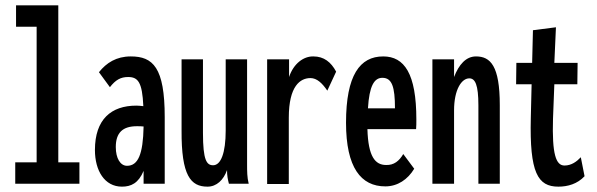

<svg xmlns="http://www.w3.org/2000/svg" viewBox="-20 -687 2231 718"><path d="M37 0H277V-80H198V-667H40V-587H117V-80H37Z M436 11C470 11 498 -2 517 -48V0H596V-249C596 -435 552 -476 469 -476C415 -476 378 -452 350 -417L391 -361C412 -388 431 -399 459 -399C496 -399 512 -380 516 -290C507 -291 498 -292 490 -292C396 -292 335 -241 335 -126C335 -49 371 11 436 11ZM413 -137C413 -191 439 -215 492 -215C500 -215 508 -215 517 -214C515 -109 496 -67 455 -67C430 -67 413 -95 413 -137Z M756 11C790 11 816 -14 829 -51C829 -29 832 -16 836 0H910C904 -24 904 -47 904 -72V-465H824V-199C824 -115 806 -69 777 -69C753 -69 739 -87 739 -190V-465H659V-199C658 -30 693 11 756 11Z M979 1H1060V-247C1060 -366 1103 -395 1141 -395C1165 -395 1185 -376 1204 -348L1237 -419C1218 -455 1191 -476 1152 -476C1116 -477 1078 -450 1061 -399V-465H979Z M1421 10C1467 10 1505 -16 1529 -56L1488 -111C1473 -85 1453 -69 1424 -70C1383 -70 1357 -101 1354 -204H1536C1537 -216 1537 -226 1537 -240C1537 -412 1492 -476 1413 -476C1326 -476 1274 -406 1274 -228C1274 -60 1330 10 1421 10ZM1356 -282C1361 -365 1379 -396 1410 -396C1446 -396 1457 -362 1457 -282Z M1597 0H1678V-274C1678 -352 1706 -394 1735 -394C1757 -394 1769 -370 1769 -293V0H1849V-294C1849 -441 1814 -476 1760 -476C1723 -476 1696 -446 1678 -399V-465H1597Z M2068 11C2103 11 2139 1 2166 -28L2152 -99C2137 -83 2117 -68 2091 -68C2059 -68 2044 -110 2048 -243L2053 -372H2139L2140 -452H2053L2059 -585L1973 -574L1970 -452H1911L1910 -372H1968L1965 -246C1960 -41 1991 11 2068 11Z"/></svg>

Font: Inconsolata ExtraCondensed
Style: Bold
Weight: 700
Width: 2
Monospace: yes
Designer: Raph Levien, Cyreal, Brenton Simpson
Foundry: Raph Levien, Cyreal, Google
Version: Version 3.100